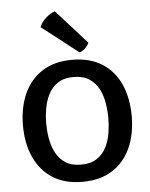

<svg xmlns="http://www.w3.org/2000/svg" viewBox="-56 -837 701 896"><g transform="rotate(-5 295.0 -389.0)"><path d="M40 -272.5Q40 -356.5 69.2 -421.2Q98.5 -486 155 -522.2Q211.5 -558.5 294.5 -558.5Q378.5 -558.5 435.2 -522.2Q492 -486 520.8 -421.5Q549.5 -357 549.5 -272.5Q549.5 -188 520.2 -123.5Q491 -59 434.2 -23Q377.5 13 294.5 13Q211 13 154.5 -23.5Q98 -60 69 -124.5Q40 -189 40 -272.5ZM149 -272.5Q149 -238.5 155 -202.5Q161 -166.5 176.8 -136Q192.5 -105.5 221 -86.5Q249.5 -67.5 295 -67.5Q340 -67.5 368.5 -86.5Q397 -105.5 412.8 -136Q428.5 -166.5 434.2 -202.5Q440 -238.5 440 -272.5Q440 -306.5 434.2 -342.5Q428.5 -378.5 412.8 -409.2Q397 -440 368.5 -459Q340 -478 295 -478Q249.5 -478 221 -459Q192.5 -440 176.8 -409.2Q161 -378.5 155 -342.5Q149 -306.5 149 -272.5ZM234.5 -791 378 -631.5Q372 -617.5 359.5 -605.8Q347 -594 333 -590L162 -723Q170 -745 191 -764.2Q212 -783.5 234.5 -791Z"/></g></svg>

Font: Signika SC
Style: Regular
Weight: 400
Designer: Anna Giedryś
Foundry: Anna Giedryś
Version: Version 2.000; ttfautohint (v1.8.3) -l 8 -r 50 -G 200 -x 9 -